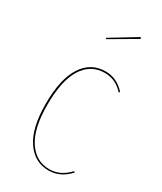

<svg xmlns="http://www.w3.org/2000/svg" viewBox="-192 -821 761 901"><g transform="rotate(30 189.0 -370.5)"><path d="M338 -478 333 -473Q291 -520 232 -520Q156 -520 114 -453.5Q72 -387 72 -256Q72 -128 115 -63Q158 2 230 2Q291 2 337 -49L342 -44Q294 9 230 9Q154 9 108.5 -58.5Q63 -126 63 -256Q63 -390 107.5 -459Q152 -528 232 -528Q293 -528 338 -478ZM297 -742 157 -660 153 -665 293 -750Z"/></g></svg>

Font: Fira Sans Compressed Eight
Style: Regular
Weight: 100
Width: 1
Designer: bBox Type GmbH & Carrois Corporate GbR & Edenspiekermann AG
Foundry: bBox Type GmbH & Carrois Corporate GbR & Edenspiekermann AG
Version: Version 4.301